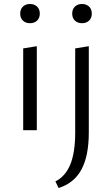

<svg xmlns="http://www.w3.org/2000/svg" viewBox="-20 -651 560 960"><path d="M81 -583Q81 -605 94.5 -618Q108 -631 130 -631Q152 -631 165.5 -618Q179 -605 179 -583Q179 -561 165.5 -548Q152 -535 130 -535Q108 -535 94.5 -548Q81 -561 81 -583ZM341 -583Q341 -605 354.5 -618Q368 -631 390 -631Q412 -631 425.5 -618Q439 -605 439 -583Q439 -561 425.5 -548Q412 -535 390 -535Q368 -535 354.5 -548Q341 -561 341 -583ZM96 -409 164 -420V0H96ZM356 -409 424 -420V11Q424 129 387 197Q350 265 273 289L257 256Q307 231 331.5 171.5Q356 112 356 11Z"/></svg>

Font: Ysabeau Infant
Style: Regular
Weight: 400
Designer: Christian Thalmann (Catharsis Fonts)
Version: Version 0.003